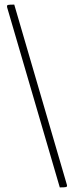

<svg xmlns="http://www.w3.org/2000/svg" viewBox="-20 -785 322 835"><path d="M271 19Q273 27 267 28.5Q261 30 240 30L11 -753Q9 -762 14.5 -763.5Q20 -765 42 -765Z"/></svg>

Font: Yanone Kaffeesatz Thin
Style: Regular
Weight: 250
Designer: Yanone (Cyrillic: Daniel Pouzeot)
Foundry: Yanone
Version: Version 1.003;PS 001.003;hotconv 1.0.88;makeotf.lib2.5.64775